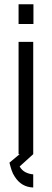

<svg xmlns="http://www.w3.org/2000/svg" viewBox="-20 -709 238 883"><path d="M65.4 -516.6H132.8V0L70.3 56.6Q81.1 75.2 98.1 83.5Q115.2 91.8 132.8 92.8V153.3Q78.1 151.4 47.9 103.5Q39.1 90.8 33.7 74.7Q28.3 58.6 23.4 39.1L70.3 0H65.4ZM65.4 -689.5H133.8V-598.6H65.4Z"/></svg>

Font: Dinish Condensed
Style: Regular
Weight: 400
Width: 3
Designer: Bert Driehuis
Foundry: Playbeing
Version: Version 3.006; git-39231f3c-release